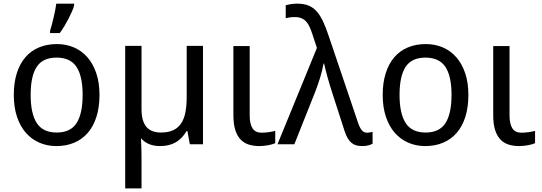

<svg xmlns="http://www.w3.org/2000/svg" viewBox="-20 -786 2954 1046"><path d="M522 -269Q522 -202.1 505.6 -150.1Q489.3 -98.1 458.7 -62.7Q428.2 -27.3 384.8 -8.8Q341.3 9.8 287.1 9.8Q236.8 9.8 194.3 -8.8Q151.9 -27.3 120.8 -62.7Q89.8 -98.1 72.5 -150.1Q55.2 -202.1 55.2 -269Q55.2 -335.4 71.5 -387Q87.9 -438.5 118.2 -473.9Q148.4 -509.3 192.1 -527.6Q235.8 -545.9 290 -545.9Q340.3 -545.9 382.8 -527.6Q425.3 -509.3 456.3 -473.9Q487.3 -438.5 504.6 -387Q522 -335.4 522 -269ZM147 -269Q147 -167 180.4 -115.5Q213.9 -64 289.1 -64Q364.3 -64 397.2 -115.5Q430.2 -167 430.2 -269Q430.2 -371.1 396.7 -421.6Q363.3 -472.2 288.1 -472.2Q212.9 -472.2 179.9 -421.6Q147 -371.1 147 -269ZM252.9 -619.1Q257.8 -633.8 262.7 -652.6Q267.6 -671.4 272.2 -691.2Q276.9 -710.9 280.8 -730.5Q284.7 -750 286.6 -766.1H383.8V-755.9Q380.9 -744.1 372.8 -725.1Q364.7 -706.1 353.8 -684.8Q342.8 -663.6 330.1 -642.6Q317.4 -621.6 305.7 -606H252.9Z M751 -190.9Q751 -127.4 776.9 -95.7Q802.7 -64 856.9 -64Q897 -64 923.8 -76.7Q950.7 -89.4 967 -114Q983.4 -138.7 990.2 -174.8Q997.1 -210.9 997.1 -257.8V-536.1H1085.9V0H1014.2L1001 -71.8H996.1Q972.7 -31.2 937.5 -10.7Q902.3 9.8 852.1 9.8Q816.9 9.8 791 -1.5Q765.1 -12.7 748 -33.2Q748.5 -14.6 749.5 4.9Q750.5 22 750.7 42.7Q751 63.5 751 84V240.2H662.1V-536.1H751Z M1340.3 -535.2V-158.2Q1340.3 -110.8 1355.7 -86.9Q1371.1 -63 1406.2 -63Q1415 -63 1426 -64Q1437 -64.9 1447.3 -66.4Q1457.5 -67.9 1466.3 -69.8Q1475.1 -71.8 1479.5 -73.2V-5.9Q1473.1 -2.9 1463.1 0Q1453.1 2.9 1441.4 5.1Q1429.7 7.3 1417 8.5Q1404.3 9.8 1392.6 9.8Q1362.3 9.8 1336.4 2Q1310.5 -5.9 1291.7 -24.9Q1272.9 -43.9 1262.2 -76.4Q1251.5 -108.9 1251.5 -158.2V-535.2Z M1491.7 0 1706.5 -524.9 1680.7 -603Q1674.3 -623 1666.7 -639.4Q1659.2 -655.8 1648.7 -667.7Q1638.2 -679.7 1623.3 -686.3Q1608.4 -692.9 1587.4 -692.9Q1570.8 -692.9 1558.6 -691.2Q1546.4 -689.5 1536.6 -687V-757.8Q1549.3 -761.2 1565.4 -763.7Q1581.5 -766.1 1598.6 -766.1Q1634.8 -766.1 1660.4 -755.9Q1686 -745.6 1705.3 -723.9Q1724.6 -702.1 1740 -669.2Q1755.4 -636.2 1770.5 -590.8L1930.7 -117.2Q1939.5 -90.8 1950.7 -76.9Q1961.9 -63 1980.5 -63Q1987.3 -63 1996.6 -64.7Q2005.9 -66.4 2009.8 -67.9V-2.9Q1998.5 2.9 1985.1 6.3Q1971.7 9.8 1953.6 9.8Q1934.6 9.8 1920.2 5.6Q1905.8 1.5 1894.3 -8.3Q1882.8 -18.1 1873.8 -33.7Q1864.7 -49.3 1857.4 -71.8L1791.5 -275.9Q1786.1 -292 1779.1 -314.9Q1772 -337.9 1765.4 -361.6Q1758.8 -385.3 1753.4 -406.5Q1748 -427.7 1745.6 -439.9H1742.7Q1736.3 -402.3 1723.4 -360.8Q1710.4 -319.3 1695.3 -280.8L1583.5 0Z M2531.7 -269Q2531.7 -202.1 2515.4 -150.1Q2499 -98.1 2468.5 -62.7Q2438 -27.3 2394.5 -8.8Q2351.1 9.8 2296.9 9.8Q2246.6 9.8 2204.1 -8.8Q2161.6 -27.3 2130.6 -62.7Q2099.6 -98.1 2082.3 -150.1Q2064.9 -202.1 2064.9 -269Q2064.9 -335.4 2081.3 -387Q2097.7 -438.5 2127.9 -473.9Q2158.2 -509.3 2201.9 -527.6Q2245.6 -545.9 2299.8 -545.9Q2350.1 -545.9 2392.6 -527.6Q2435.1 -509.3 2466.1 -473.9Q2497.1 -438.5 2514.4 -387Q2531.7 -335.4 2531.7 -269ZM2156.7 -269Q2156.7 -167 2190.2 -115.5Q2223.6 -64 2298.8 -64Q2374 -64 2407 -115.5Q2439.9 -167 2439.9 -269Q2439.9 -371.1 2406.5 -421.6Q2373 -472.2 2297.9 -472.2Q2222.7 -472.2 2189.7 -421.6Q2156.7 -371.1 2156.7 -269Z M2755.9 -535.2V-158.2Q2755.9 -110.8 2771.2 -86.9Q2786.6 -63 2821.8 -63Q2830.6 -63 2841.6 -64Q2852.5 -64.9 2862.8 -66.4Q2873 -67.9 2881.8 -69.8Q2890.6 -71.8 2895 -73.2V-5.9Q2888.7 -2.9 2878.7 0Q2868.7 2.9 2856.9 5.1Q2845.2 7.3 2832.5 8.5Q2819.8 9.8 2808.1 9.8Q2777.8 9.8 2752 2Q2726.1 -5.9 2707.3 -24.9Q2688.5 -43.9 2677.7 -76.4Q2667 -108.9 2667 -158.2V-535.2Z"/></svg>

Font: WenQuanYi Micro Hei
Style: Regular
Weight: 400
Foundry: Ascender Corporation
Version: Version 0.2.0-beta